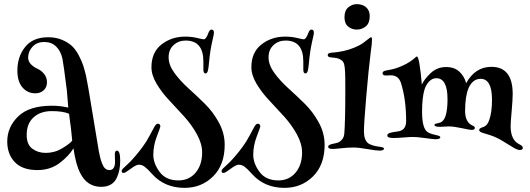

<svg xmlns="http://www.w3.org/2000/svg" viewBox="-20 -803 2562 928"><path d="M151 -352Q113 -352 88.5 -380.5Q64 -409 64 -462Q64 -529 101.5 -576Q139 -623 213 -623Q251 -623 281 -610Q311 -597 329 -579.5Q347 -562 361.5 -534Q376 -506 382.5 -485.5Q389 -465 396 -436Q403 -405 429 -245Q455 -85 458 -70Q462 -50 465 -38.5Q468 -27 474 -11.5Q480 4 488.5 11.5Q497 19 509 19Q536 19 536 -22Q536 -28 535.5 -40.5Q535 -53 535 -57Q535 -75 545 -75Q561 -75 561 -27Q561 19 546 53Q526 100 469 100Q400 100 367 32Q347 -6 335 -86Q313 -49 268 -15Q223 19 161 19Q88 19 51.5 -19.5Q15 -58 15 -119Q15 -189 68 -240.5Q121 -292 231 -292Q270 -292 310 -283Q306 -339 303 -367Q286 -501 282 -518Q274 -556 251.5 -578Q229 -600 194 -600Q158 -600 137 -577Q116 -554 116 -525Q116 -506 130 -492Q144 -478 161.5 -470.5Q179 -463 193 -446Q207 -429 207 -405Q207 -381 191 -366.5Q175 -352 151 -352ZM314 -253Q285 -266 230 -266Q176 -266 142.5 -236Q109 -206 109 -151Q109 -104 136.5 -84Q164 -64 201 -64Q244 -64 280.5 -86Q317 -108 329 -123L323 -183Q321 -196 319 -212Q317 -228 315.5 -239Q314 -250 314 -253Z M875 -626Q906 -626 933 -619.5Q960 -613 965 -613Q976 -613 987 -643Q993 -660 1002 -660Q1014 -660 1014 -646Q1014 -640 1012 -630.5Q1010 -621 1005.5 -601.5Q1001 -582 997 -557Q993 -530 990.5 -503Q988 -476 986 -467Q983 -448 973 -448Q963 -448 963 -468V-506Q963 -607 877 -607Q843 -607 819 -585Q795 -563 795 -526Q795 -489 823 -450.5Q851 -412 891 -376Q931 -340 970.5 -301Q1010 -262 1038 -210.5Q1066 -159 1066 -103Q1066 -6 1010 49.5Q954 105 872 105Q776 105 716 39Q693 13 679.5 3Q666 -7 651 -7Q638 -7 611.5 13Q585 33 578 33Q568 33 568 24Q568 18 575 11L587 0Q598 -10 608.5 -20.5Q619 -31 636.5 -51.5Q654 -72 670 -94Q688 -118 703.5 -148Q719 -178 727 -191.5Q735 -205 743 -205Q755 -205 755 -191Q755 -188 738 -143.5Q721 -99 721 -55Q721 -13 751.5 28Q782 69 842 69Q894 69 925.5 31.5Q957 -6 957 -66Q957 -108 932 -153.5Q907 -199 871 -239Q835 -279 798.5 -317.5Q762 -356 737 -398Q712 -440 712 -478Q712 -550 760.5 -588Q809 -626 875 -626Z M1358 -626Q1389 -626 1416 -619.5Q1443 -613 1448 -613Q1459 -613 1470 -643Q1476 -660 1485 -660Q1497 -660 1497 -646Q1497 -640 1495 -630.5Q1493 -621 1488.5 -601.5Q1484 -582 1480 -557Q1476 -530 1473.5 -503Q1471 -476 1469 -467Q1466 -448 1456 -448Q1446 -448 1446 -468V-506Q1446 -607 1360 -607Q1326 -607 1302 -585Q1278 -563 1278 -526Q1278 -489 1306 -450.5Q1334 -412 1374 -376Q1414 -340 1453.5 -301Q1493 -262 1521 -210.5Q1549 -159 1549 -103Q1549 -6 1493 49.5Q1437 105 1355 105Q1259 105 1199 39Q1176 13 1162.5 3Q1149 -7 1134 -7Q1121 -7 1094.5 13Q1068 33 1061 33Q1051 33 1051 24Q1051 18 1058 11L1070 0Q1081 -10 1091.5 -20.5Q1102 -31 1119.5 -51.5Q1137 -72 1153 -94Q1171 -118 1186.5 -148Q1202 -178 1210 -191.5Q1218 -205 1226 -205Q1238 -205 1238 -191Q1238 -188 1221 -143.5Q1204 -99 1204 -55Q1204 -13 1234.5 28Q1265 69 1325 69Q1377 69 1408.5 31.5Q1440 -6 1440 -66Q1440 -108 1415 -153.5Q1390 -199 1354 -239Q1318 -279 1281.5 -317.5Q1245 -356 1220 -398Q1195 -440 1195 -478Q1195 -550 1243.5 -588Q1292 -626 1358 -626Z M1704 -783Q1733 -783 1750 -767.5Q1767 -752 1767 -725Q1767 -691 1748 -675.5Q1729 -660 1704 -660Q1681 -660 1663 -674.5Q1645 -689 1645 -720Q1645 -752 1663.5 -767.5Q1682 -783 1704 -783ZM1773 -623Q1778 -623 1778 -612Q1778 -590 1772 -552Q1761 -464 1750 -334Q1739 -204 1739 -168Q1739 -127 1760 -110Q1779 -98 1813 -94Q1836 -91 1836 -85Q1836 -75 1815 -75Q1797 -75 1755.5 -82.5Q1714 -90 1688 -90Q1662 -90 1630.5 -86.5Q1599 -83 1588 -83Q1566 -83 1566 -94Q1566 -103 1589 -108Q1606 -111 1615 -114.5Q1624 -118 1633 -128.5Q1642 -139 1644 -156Q1649 -216 1649 -366Q1649 -442 1648 -453Q1647 -478 1643.5 -492Q1640 -506 1629 -513Q1618 -520 1608.5 -522Q1599 -524 1576 -526Q1564 -528 1564 -537Q1564 -546 1579 -548Q1643 -552 1693 -573Q1718 -583 1736 -596Q1754 -609 1762 -616Q1770 -623 1773 -623Z M1852 -148Q1852 -153 1855.5 -156Q1859 -159 1865.5 -161Q1872 -163 1878.5 -164Q1885 -165 1894.5 -166.5Q1904 -168 1910 -169Q1943 -177 1943 -218Q1943 -323 1918 -402Q1906 -439 1869 -439Q1864 -439 1856.5 -438.5Q1849 -438 1846 -438Q1829 -438 1829 -449Q1829 -454 1832.5 -457Q1836 -460 1844.5 -462Q1853 -464 1863 -465.5Q1873 -467 1888.5 -471.5Q1904 -476 1920 -483Q1944 -493 1961.5 -505Q1979 -517 1985.5 -523.5Q1992 -530 1995 -530Q2007 -530 2019 -394Q2031 -421 2062 -450Q2093 -479 2136 -479Q2177 -479 2201 -456Q2225 -433 2233 -401Q2277 -480 2355 -480Q2458 -480 2458 -349Q2458 -321 2453 -266Q2448 -211 2448 -193Q2448 -160 2458 -139Q2463 -127 2472 -118.5Q2481 -110 2488.5 -106.5Q2496 -103 2501.5 -98.5Q2507 -94 2507 -88Q2507 -78 2492 -78Q2482 -78 2463.5 -88.5Q2445 -99 2421.5 -114Q2398 -129 2385 -135Q2371 -142 2355.5 -147.5Q2340 -153 2330.5 -155.5Q2321 -158 2312.5 -161Q2304 -164 2300 -167Q2296 -170 2296 -175Q2296 -183 2313 -188Q2336 -195 2345 -224Q2358 -261 2358 -321Q2358 -422 2303 -422Q2265 -422 2245 -378Q2228 -338 2228 -267Q2228 -212 2264 -196Q2275 -192 2275 -185Q2275 -175 2260 -175Q2251 -175 2212 -183.5Q2173 -192 2149 -192Q2141 -192 2128 -191Q2115 -190 2106 -190Q2080 -190 2080 -199Q2080 -203 2084 -204.5Q2088 -206 2096 -207.5Q2104 -209 2109 -211Q2143 -225 2143 -323Q2143 -425 2089 -425Q2069 -425 2054 -409Q2039 -393 2032 -371Q2020 -332 2020 -263Q2020 -185 2045 -166Q2056 -158 2072 -154Q2088 -150 2098 -147.5Q2108 -145 2108 -139Q2108 -130 2084 -130Q2075 -130 2035.5 -135.5Q1996 -141 1977 -141Q1960 -141 1930 -138.5Q1900 -136 1882 -136Q1852 -136 1852 -148Z"/></svg>

Font: Henny Penny
Style: Regular
Weight: 400
Designer: Olga Umpeleva
Foundry: Brownfox
Version: Version 1.001